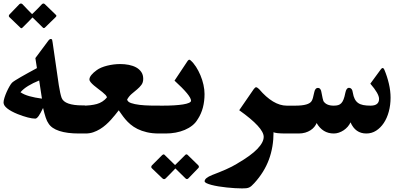

<svg xmlns="http://www.w3.org/2000/svg" viewBox="-20 -824 2301 1084"><path d="M295.4 -740.2Q298.3 -738.3 298.3 -734.9Q298.3 -731 294.9 -728L233.9 -668.5Q231 -665.5 227.5 -665.5Q224.1 -665.5 221.7 -668.5L163.6 -725.6Q150.9 -711.9 135.5 -696.5Q120.1 -681.2 107.4 -668.5Q103.5 -664.6 100.6 -664.6Q98.1 -664.6 94.2 -668.5L33.2 -727.1Q29.8 -730.5 29.8 -733.9Q29.8 -738.8 34.2 -743.2Q46.9 -756.8 61.8 -771.7Q76.7 -786.6 89.8 -800.8Q92.3 -802.2 94 -803.2Q95.7 -804.2 98.1 -804.2Q101.6 -804.2 106.4 -800.8Q119.1 -787.1 133.8 -772Q148.4 -756.8 161.1 -744.1Q174.8 -757.3 189.7 -772Q204.6 -786.6 217.3 -800.8Q221.7 -804.2 225.6 -804.2Q228.5 -804.2 232.9 -800.8ZM201.2 -369.6Q166 -355.5 138.9 -338.9Q111.8 -322.3 95.7 -303.2Q115.2 -289.6 145.8 -281Q176.3 -272.5 216.8 -267.1ZM459 -70.3H425.3Q358.9 -70.3 314.9 -84.7Q271 -99.1 253.9 -127Q245.6 -137.7 238 -160.4Q230.5 -183.1 223.1 -214.4Q208.5 -183.6 198 -168.9Q187.5 -154.3 179.2 -154.3Q162.1 -154.3 136.7 -160.9Q111.3 -167.5 80.1 -179.7Q41.5 -195.3 20.8 -211.9Q0 -228.5 0 -245.1Q0 -255.4 5.1 -272Q10.3 -288.6 17.8 -305.4Q25.4 -322.3 33.7 -336.7Q42 -351.1 48.3 -357.4Q54.2 -362.8 66.9 -370.8Q79.6 -378.9 97.9 -389.4Q116.2 -399.9 139.2 -412.6Q162.1 -425.3 188.5 -439.5Q186.5 -453.6 184.1 -467.8Q181.6 -481.9 179.7 -496.1L249.5 -589.8Q259.3 -604 266.1 -604Q272.9 -604 274.4 -599.1Q275.9 -594.2 277.3 -583L312 -343.3Q315.9 -318.4 320.1 -299.8Q324.2 -281.2 328.1 -271Q336.4 -250 366 -239.5Q395.5 -229 444.3 -229H459Z M911.6 -70.3H877.9Q839.4 -70.3 809.3 -77.4Q779.3 -84.5 756.3 -95.9Q733.4 -107.4 716.6 -121.8Q699.7 -136.2 687.5 -150.9Q675.3 -165.5 666.3 -178.7Q657.2 -191.9 650.4 -201.2Q642.1 -190.4 631.1 -176.8Q620.1 -163.1 606.9 -148.4Q593.8 -133.8 578.1 -119.9Q562.5 -106 544.4 -95Q526.4 -84 506.1 -77.1Q485.8 -70.3 463.4 -70.3H430.7V-227.5H444.8Q493.2 -227.5 526.6 -236.8Q560.1 -246.1 583.5 -273.4Q583.5 -279.8 576.2 -287.6Q568.8 -295.4 557.9 -304.2Q546.9 -313 534.2 -322.5Q521.5 -332 510.5 -341.3Q499.5 -350.6 492.2 -359.4Q484.9 -368.2 484.9 -375.5Q484.9 -387.2 496.1 -400.9Q507.3 -414.6 526.4 -428.2Q537.1 -436 552 -442.4Q566.9 -448.7 584.5 -453.1Q602.1 -457.5 621.1 -460Q640.1 -462.4 659.2 -462.4Q684.1 -462.4 707.5 -457.8Q731 -453.1 748.8 -443.4Q766.6 -433.6 777.6 -417.7Q788.6 -401.9 788.6 -378.9Q788.6 -358.4 778.3 -344.7Q768.1 -331.1 753.7 -319.1Q739.3 -307.1 723.9 -294.2Q708.5 -281.2 697.8 -262.2Q700.2 -249 719.7 -242.2Q739.3 -235.4 768.3 -231.9Q797.4 -228.5 831.5 -228Q865.7 -227.5 897 -227.5H911.6Z M1134.8 -293Q1134.8 -252.4 1125.5 -216.8Q1116.2 -181.2 1096.2 -150.4V-150.9Q1085 -130.9 1065.9 -115.7Q1046.9 -100.6 1023.2 -90.6Q999.5 -80.6 971.9 -75.4Q944.3 -70.3 916 -70.3H883.3V-227.5H897.5Q932.6 -227.5 962.2 -229.2Q991.7 -231 1013.2 -234.4Q1034.7 -237.8 1046.6 -243.2Q1058.6 -248.5 1058.6 -255.4Q1058.6 -283.7 965.3 -368.7L1040 -481Q1042.5 -483.4 1044.4 -485.1Q1046.4 -486.8 1048.8 -486.8Q1052.2 -486.8 1055.2 -483.9Q1072.3 -469.2 1086.7 -446.8Q1101.1 -424.3 1111.8 -398.7Q1122.6 -373 1128.7 -345.5Q1134.8 -317.9 1134.8 -293ZM836.4 125Q834 121.6 834 118.7Q834 114.7 837.4 109.9L896.5 50.8Q901.9 47.4 903.8 47.4Q906.7 47.4 909.7 50.8L968.3 107.9Q974.6 101.6 982.2 94.2Q989.7 86.9 997.3 79.3Q1004.9 71.8 1012.2 64.5Q1019.5 57.1 1025.9 50.8Q1029.3 47.4 1032.7 47.4Q1036.1 47.4 1039.6 50.8L1099.6 109.4Q1103 113.3 1103 117.7Q1103 123 1098.1 126.5Q1085.4 139.6 1070.8 154.8Q1056.2 169.9 1043.5 183.1Q1039.6 187 1035.6 187Q1031.2 187 1027.3 183.1L970.2 127Q957 141.1 943.1 155.3Q929.2 169.4 915.5 183.1Q910.6 187.5 906.2 187.5Q902.3 187.5 897 183.1Z M1661.1 -70.3H1595.2Q1533.7 -70.3 1524.4 -78.1Q1524.4 6.8 1498 77.6Q1471.7 148.4 1416 209.5Q1406.7 219.7 1399.7 225.8Q1392.6 231.9 1385.5 234.9Q1378.4 237.8 1369.4 238.8Q1360.4 239.7 1346.7 239.7Q1328.6 239.7 1305.7 238.3Q1282.7 236.8 1259.3 234.4Q1235.8 231.9 1213.6 228.3Q1191.4 224.6 1173.8 220Q1156.2 215.3 1145.8 210.2Q1135.3 205.1 1135.3 199.2Q1135.3 181.2 1177.7 164.1Q1219.2 148.4 1254.9 132.8Q1290.5 117.2 1320.3 99.1H1319.8Q1396.5 54.7 1432.6 17.1Q1468.8 -20.5 1468.8 -51.3Q1468.8 -103.5 1330.6 -201.7L1412.6 -320.8Q1416.5 -325.7 1419.7 -328.6Q1422.9 -331.5 1426.3 -331.5Q1428.7 -331.5 1434.1 -328.1Q1439.5 -324.7 1442.9 -320.8Q1481.9 -274.9 1521.2 -251.2Q1560.5 -227.5 1598.6 -227.5H1661.1Z M2185.1 -272.9Q2185.1 -230.5 2175 -193.6Q2165 -156.7 2146.7 -129.4Q2128.4 -102.1 2103.5 -86.2Q2078.6 -70.3 2048.3 -70.3Q1986.3 -70.3 1959 -133.3Q1953.1 -120.1 1943.1 -108.6Q1933.1 -97.2 1920.4 -88.6Q1907.7 -80.1 1893.3 -75.2Q1878.9 -70.3 1864.7 -70.3Q1801.8 -70.3 1767.6 -129.4Q1763.2 -118.2 1754.4 -107.4Q1745.6 -96.7 1732.7 -88.4Q1719.7 -80.1 1703.1 -75.2Q1686.5 -70.3 1666 -70.3H1633.3V-227.5H1647.5Q1723.6 -227.5 1739.3 -253.4Q1747.1 -265.6 1753.4 -299.8Q1758.3 -327.6 1774.9 -327.6Q1792 -327.6 1795.4 -299.8Q1798.3 -281.2 1801.5 -269.3Q1804.7 -257.3 1806.2 -252.4V-252.9Q1822.3 -227.5 1864.3 -227.5Q1878.9 -227.5 1889.2 -230.5Q1899.4 -233.4 1907 -241.5Q1914.6 -249.5 1919.9 -263.4Q1925.3 -277.3 1929.7 -299.8Q1935.5 -328.1 1949.7 -328.1Q1968.8 -328.1 1972.2 -299.8Q1975.6 -279.3 1982.7 -265.4Q1989.7 -251.5 2001.5 -242.9Q2013.2 -234.4 2030.5 -231Q2047.9 -227.5 2071.8 -227.5Q2120.1 -227.5 2120.1 -265.6Q2120.1 -294.9 2070.8 -351.6L2129.4 -431.6Q2135.3 -439.9 2140.1 -439.9Q2143.6 -439.9 2145.8 -437.3Q2147.9 -434.6 2149.9 -430.7Q2166 -392.6 2175.5 -351.8Q2185.1 -311 2185.1 -272.9Z"/></svg>

Font: XB Zar
Style: Bold
Weight: 700
Designer: Behnam
Foundry: Irmug
Version: Version 8.005 2009